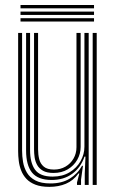

<svg xmlns="http://www.w3.org/2000/svg" viewBox="-20 -730 457 758"><path d="M175 7.7Q142.3 7.7 120.1 -0.8Q97.9 -9.3 84.3 -23.9Q70.7 -38.5 63.6 -56.8Q56.5 -75 54.1 -94.7Q51.6 -114.4 51.6 -133.1V-600H67.2V-135.2Q67.2 -113.3 71 -90.5Q74.9 -67.8 86.2 -48.5Q97.6 -29.2 119.9 -17.5Q142.1 -5.8 179.2 -5.8Q224.1 -5.8 255.2 -24.7Q286.2 -43.6 303.8 -75.4H307.5L299.9 -20.6V0H284L284 -9.6L293.2 -45.2H289.9Q269.5 -16.9 240.3 -4.6Q211.2 7.7 175 7.7ZM345.9 0V-600H361.8V0ZM191.3 -47.2Q165 -47.2 149.6 -56Q134.2 -64.9 126.6 -78.8Q119 -92.7 116.7 -108.8Q114.4 -124.9 114.4 -139.5V-600H130.3V-140.2Q130.3 -119.9 134.8 -101.7Q139.3 -83.5 152.9 -72.1Q166.4 -60.6 193.2 -60.6Q218.4 -60.6 238.5 -72.2Q258.6 -83.8 270.2 -103.9Q281.9 -124 281.9 -148.9V-600H298.4V-150Q298.4 -122.8 285 -99.3Q271.6 -75.8 247.6 -61.5Q223.6 -47.2 191.3 -47.2ZM183.2 -19.5Q129.5 -19.8 106.3 -48.8Q83 -77.8 83 -136V-600H98.7V-137.4Q98.7 -87.2 118.4 -60Q138.2 -32.8 187.9 -32.8Q226.6 -32.8 254.8 -49.9Q283 -67 298.2 -94Q313.3 -121.1 313.3 -150.8V-600H330.1V0H314.6V-44.1L317.4 -111.8H313.6Q298.8 -68.2 264.9 -43.7Q230.9 -19.2 183.2 -19.5ZM61 -697.2V-710.3H351.2V-697.2ZM61 -645V-658.1H351.2V-645ZM61 -671.1V-684.2H351.2V-671.1Z"/></svg>

Font: Big Shoulders Inline Text Thin
Style: Regular
Weight: 100
Designer: Patric King
Foundry: XO Type Co
Version: Version 2.002